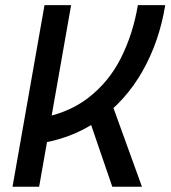

<svg xmlns="http://www.w3.org/2000/svg" viewBox="-20 -713 651 733"><path d="M108.9 -162.1 115.2 -258.8Q234.9 -276.9 314.9 -337.9Q395 -398.9 441.4 -491Q487.8 -583 506.3 -693.4H610.8Q588.4 -554.7 523.7 -440.7Q459 -326.7 354.7 -253.2Q250.5 -179.7 108.9 -162.1ZM27.8 0 149.9 -693.4H251.5L129.4 0ZM408.7 0 304.7 -303.7 394 -353.5 522 0Z"/></svg>

Font: Cascadia Code
Style: Italic
Weight: 400
Italic angle: -10°
Designer: Aaron Bell
Foundry: Saja Typeworks
Version: Version 2407.024